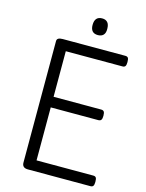

<svg xmlns="http://www.w3.org/2000/svg" viewBox="-168 -1302 1063 1400"><g transform="rotate(15 363.5 -602.0)"><path d="M185 0Q163 0 152 -10Q141 -20 141 -40V-957Q141 -971 152 -977.5Q163 -984 185 -984H657Q672 -984 678 -975.5Q684 -967 684 -944Q684 -922 678 -913Q672 -904 657 -904H229V-560H588Q603 -560 609.5 -551.5Q616 -543 616 -520Q616 -498 609.5 -489Q603 -480 588 -480H229V-80H657Q672 -80 678 -71.5Q684 -63 684 -40Q684 -18 678 -9Q672 0 657 0ZM424 -1078Q396 -1078 382 -1093.5Q368 -1109 368 -1140Q368 -1172 382 -1188Q396 -1204 424 -1204Q451 -1204 465 -1188Q479 -1172 479 -1140Q480 -1109 465.5 -1093.5Q451 -1078 424 -1078Z"/></g></svg>

Font: Playwrite PL
Style: Regular
Weight: 400
Designer: Veronika Burian, José Scaglione
Foundry: TypeTogether
Version: Version 1.002